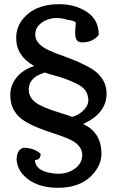

<svg xmlns="http://www.w3.org/2000/svg" viewBox="-20 -707 558 920"><path d="M258.3 192.9Q151.4 192.9 93.8 133.8Q63 101.6 59.6 58.6Q59.6 11.7 91.8 1Q141.6 1 174.8 29.8Q174.8 59.6 147.5 59.6Q148.9 109.4 223.1 122.1Q240.2 125.5 260.7 125.5Q306.2 125.5 340.1 100.1Q374 74.7 374 35.2Q374 -14.2 305.7 -43Q273.9 -56.2 238.8 -67.4Q201.7 -79.1 164.8 -93.8Q127.9 -108.4 97.7 -127Q67.4 -145.5 48.3 -176.3Q29.3 -207 29.3 -252.4Q29.3 -297.4 58.6 -334.7Q87.9 -372.1 142.6 -390.6V-391.6Q57.6 -439.5 57.6 -524.9Q57.6 -575.2 86.9 -612.3Q145.5 -687 262.2 -687Q337.4 -687 392.6 -652.3Q453.1 -615.2 453.1 -539.6Q423.8 -503.9 375 -503.9Q354.5 -503.9 347.7 -515.1Q339.8 -527.3 340.3 -549.8Q340.8 -572.3 343.3 -599.1Q330.6 -610.4 305.2 -611.3Q281.7 -620.6 248 -620.6Q226.1 -620.6 203.1 -611.3Q180.2 -602.1 164.6 -584.5Q148.9 -566.9 148.9 -541Q148.9 -495.6 216.8 -464.8Q246.1 -451.2 283.7 -438.5Q301.8 -432.1 320.1 -424.8Q338.4 -417.5 356.4 -409.7Q392.6 -394 422.9 -375Q453.1 -356 471.9 -326.2Q490.7 -296.4 490.7 -258.8Q490.7 -164.6 378.9 -112.8V-111.8Q420.4 -93.8 443.4 -58.1Q464.4 -25.4 466.1 23.2Q467.8 71.8 436 114.3Q377.4 192.9 258.3 192.9ZM325.7 -147Q357.4 -154.8 380.4 -178.7Q405.8 -204.6 403.1 -232.4Q400.4 -260.3 387.2 -275.9Q371.6 -294.4 344 -307.6Q316.4 -320.8 292 -329.6Q264.2 -339.4 237.5 -346.2Q210.9 -353 195.3 -359.4Q117.7 -336.9 117.7 -277.8Q117.7 -229 174.3 -201.7Q213.4 -182.6 263.2 -168Q287.6 -160.2 303.5 -155Q319.3 -149.9 325.7 -147Z"/></svg>

Font: Sancreek
Style: Regular
Weight: 400
Designer: Vernon Adams
Foundry: Vernon Adams
Version: Version 1.100; ttfautohint (v1.8.4.7-5d5b)